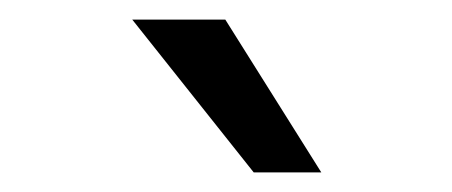

<svg xmlns="http://www.w3.org/2000/svg" viewBox="-20 -818 461 196"><path d="M308 -642H239L115 -798H210Z"/></svg>

Font: Hind Colombo
Style: Regular
Weight: 400
Designer: Jyotish Sonowal, Aditi Pimprikar
Foundry: Indian Type Foundry
Version: Version 1.000;PS 1.0;hotconv 1.0.86;makeotf.lib2.5.63406; tt